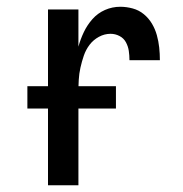

<svg xmlns="http://www.w3.org/2000/svg" viewBox="-20 -548 540 568"><path d="M122 0V-520H212V-410Q218 -432 228 -453Q238 -474 253.5 -491.5Q269 -509 290.5 -518.5Q312 -528 336 -528Q354 -528 372.5 -523Q391 -518 405.5 -506Q420 -494 429.5 -478Q439 -462 444 -444Q449 -426 451 -407.5Q453 -389 453 -370H363Q363 -384 361 -397.5Q359 -411 352.5 -423Q346 -435 333.5 -441.5Q321 -448 307 -448Q289 -448 272.5 -439Q256 -430 245 -415.5Q234 -401 228 -383.5Q222 -366 218 -348Q214 -330 213 -312Q212 -294 212 -276V0ZM323 -227H61V-293H323Z"/></svg>

Font: Iosevka Fixed Medium
Style: Regular
Weight: 500
Monospace: yes
Designer: Belleve Invis
Foundry: Belleve Invis
Version: Version 32.3.0